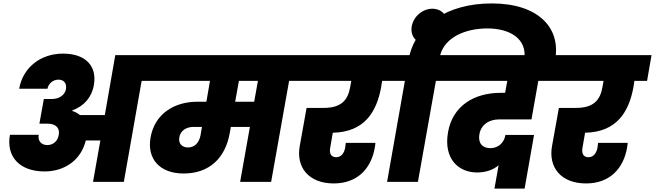

<svg xmlns="http://www.w3.org/2000/svg" viewBox="-20 -1062 3824 1121"><path d="M283 -484H236L210 -340H257C311 -340 330 -310 323 -275C318 -240 292 -215 256 -215C218 -215 200 -243 206 -275H38C15 -147 95 -61 240 -61C360 -61 454 -130 481 -242H566L523 0H703L807 -590H895L920 -740H653L592 -390H447C435 -400 420 -409 402 -414L403 -418C470 -442 516 -494 528 -565C548 -677 479 -749 348 -749C214 -749 113 -665 92 -544H257C263 -574 289 -597 322 -597C353 -597 371 -575 365 -541C358 -506 325 -484 283 -484Z M1077 -201C1046 -201 1020 -221 1027 -260C1034 -300 1068 -321 1110 -321H1159L1151 -273C1143 -231 1119 -201 1077 -201ZM1464 -468H1353L1375 -590H1486ZM865 -590H1206L1185 -468H1131C1003 -468 884 -402 859 -259C837 -133 914 -49 1052 -49C1202 -49 1295 -139 1321 -283L1328 -321H1439L1382 0H1563L1668 -590H1754L1781 -740H892Z M1727 -590H2031L2024 -551C2011 -480 1975 -432 1870 -432H1770L1730 -209C1708 -87 1780 9 1929 9C2064 9 2148 -75 2169 -204C2170 -208 2171 -217 2172 -228H1999L1995 -198C1989 -167 1971 -144 1943 -144C1911 -144 1902 -169 1908 -200L1923 -287C2108 -291 2178 -408 2205 -551L2211 -590H2285L2311 -740H1754Z M2525 -590H2611L2638 -740H2550C2578 -845 2698 -896 2826 -896C2959 -896 3059 -834 3041 -715L3039 -701H3219L3222 -718C3253 -901 3122 -1042 2851 -1042C2588 -1042 2414 -914 2371 -740H2283L2256 -590H2344L2240 0H2420Z M2468 -806C2526 -806 2580 -852 2590 -908C2600 -966 2562 -1011 2504 -1011C2447 -1011 2394 -966 2384 -908C2374 -852 2411 -806 2468 -806Z M2587 -590H2942L2929 -520H2903C2748 -520 2623 -444 2596 -291C2568 -134 2658 -55 2765 -55C2816 -55 2859 -70 2891 -97L2867 39H3043L3098 -274H2931C2923 -227 2888 -197 2843 -197C2795 -197 2770 -228 2779 -278C2788 -332 2833 -365 2895 -365H3083L3123 -590H3226L3254 -740H2613Z M3200 -590H3504L3497 -551C3484 -480 3448 -432 3343 -432H3243L3203 -209C3181 -87 3253 9 3402 9C3537 9 3621 -75 3642 -204C3643 -208 3644 -217 3645 -228H3472L3468 -198C3462 -167 3444 -144 3416 -144C3384 -144 3375 -169 3381 -200L3396 -287C3581 -291 3651 -408 3678 -551L3684 -590H3758L3784 -740H3227Z"/></svg>

Font: SVN-Poppins ExtraBold
Style: Italic
Weight: 800
Italic angle: -10°
Designer: Ninad Kale (Devanagari), Jonny Pinhorn (Latin)
Foundry: Indian Type Foundry
Version: Version 3.002 2017